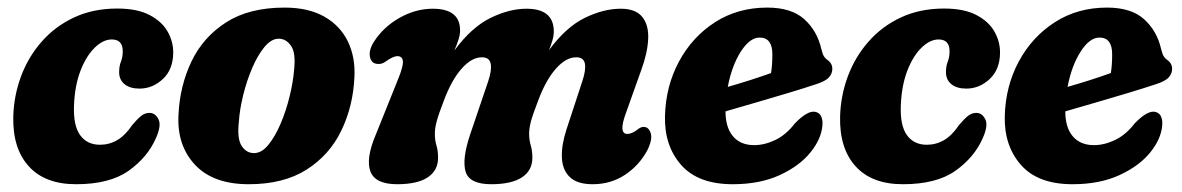

<svg xmlns="http://www.w3.org/2000/svg" viewBox="-20 -476 3114 506"><path d="M274.5 -372Q252 -372 229.8 -350.5Q207.5 -329 192.2 -289.8Q177 -250.5 175 -197.5Q173 -145 191.2 -119.8Q209.5 -94.5 243.5 -94.5Q268 -94.5 289 -106.8Q310 -119 328.5 -146.5Q342 -162.5 352 -170.5Q362 -178.5 374 -178.5Q389 -178.5 397.5 -162Q406 -145.5 391 -112Q369 -61.5 319 -26Q269 9.5 180.5 9.5Q98.5 9.5 55.8 -37.8Q13 -85 15 -169Q16.5 -224 35.5 -275Q54.5 -326 89.8 -366.2Q125 -406.5 175.2 -430Q225.5 -453.5 289 -453.5Q341.5 -453.5 374 -436.5Q406.5 -419.5 421.5 -393.2Q436.5 -367 436.5 -338Q436.5 -293.5 409.5 -268Q382.5 -242.5 347.5 -242.5Q322.5 -242.5 308.2 -254.2Q294 -266 294 -285.5Q294 -302 298.8 -313.8Q303.5 -325.5 303.5 -341Q303.5 -372 274.5 -372Z M730 -456Q793 -456 835 -432Q877 -408 897 -366.2Q917 -324.5 914 -272Q910.5 -196 879.5 -131.8Q848.5 -67.5 788 -29Q727.5 9.5 635.5 9.5Q541.5 9.5 493.5 -42.2Q445.5 -94 450.5 -175Q454 -249.5 484.5 -313.8Q515 -378 575.8 -417Q636.5 -456 730 -456ZM649.5 -72.5Q669.5 -72.5 687.2 -94.2Q705 -116 719.5 -150Q734 -184 743.2 -221.8Q752.5 -259.5 755 -291.5Q760 -336.5 747 -355.2Q734 -374 714.5 -374Q695 -374 677 -352.2Q659 -330.5 644.5 -296.5Q630 -262.5 620.8 -224.8Q611.5 -187 609.5 -155Q604.5 -110 617 -91.2Q629.5 -72.5 649.5 -72.5Z M1219 -121.5 1266.5 -261.5Q1276.5 -291 1273.2 -308Q1270 -325 1250 -325Q1223 -325 1196.5 -295Q1170 -265 1150 -211.5Q1135.5 -174 1130.8 -156Q1126 -138 1126 -123Q1126 -107 1130.2 -92.8Q1134.5 -78.5 1134.5 -60Q1134.5 -27 1107.5 -8.8Q1080.5 9.5 1026.5 9.5Q969 9.5 956.2 -24.2Q943.5 -58 970.5 -121.5L1029 -267Q1043 -301 1041.8 -314.5Q1040.5 -328 1027.5 -328Q1015.5 -328 994.5 -312.5Q985 -306.5 976 -307.5Q958.5 -308 955 -326Q951.5 -344 965.5 -366Q990.5 -405 1033 -429Q1075.5 -453 1120.5 -453Q1192.5 -453 1192.5 -396Q1192.5 -384.5 1188.2 -371.2Q1184 -358 1177.5 -343Q1222.5 -404 1272.2 -428.5Q1322 -453 1367.5 -453Q1439.5 -453 1439.5 -393Q1439.5 -382 1436 -370Q1432.5 -358 1427 -344Q1471.5 -404.5 1521 -428.8Q1570.5 -453 1616 -453Q1655.5 -453 1672.8 -431.2Q1690 -409.5 1688.2 -373Q1686.5 -336.5 1670 -291.5L1629 -176.5Q1609.5 -123 1633.5 -123Q1645.5 -123 1662 -136Q1670 -142 1677 -141.5Q1690 -141 1695 -124.8Q1700 -108.5 1686 -80Q1664.5 -40 1627 -15.2Q1589.5 9.5 1542 9.5Q1501 9.5 1481.5 -9.5Q1462 -28.5 1460.8 -61Q1459.5 -93.5 1472.5 -133.5L1514.5 -261.5Q1524.5 -291 1521.5 -308Q1518.5 -325 1498.5 -325Q1471.5 -325 1445 -295Q1418.5 -265 1398.5 -211.5Q1384 -174 1379.2 -156Q1374.5 -138 1374.5 -123Q1374.5 -107 1378.8 -92.8Q1383 -78.5 1383 -60Q1383 -27 1355.8 -8.8Q1328.5 9.5 1274.5 9.5Q1217.5 9.5 1207.2 -23.2Q1197 -56 1219 -121.5Z M2147.5 -146.5Q2145 -110.5 2116 -74.5Q2087 -38.5 2034.8 -14.5Q1982.5 9.5 1911 9.5Q1820 9.5 1775.2 -41.2Q1730.5 -92 1732.5 -170Q1734.5 -249 1769.5 -314Q1804.5 -379 1864.5 -417.5Q1924.5 -456 2002 -456Q2065.5 -456 2099.5 -425.5Q2133.5 -395 2144.5 -347Q2148 -333 2151.2 -327.8Q2154.5 -322.5 2160 -318.5Q2173 -310 2173.5 -295.5Q2174 -282.5 2164.5 -272Q2155 -261.5 2129 -253.5Q2099 -243.5 2057.5 -231Q2016 -218.5 1972.2 -205.8Q1928.5 -193 1892 -182.5Q1892 -140 1911.8 -116.8Q1931.5 -93.5 1967.5 -93.5Q1995 -93.5 2023.5 -107.2Q2052 -121 2075 -151Q2109.5 -186.5 2130 -181Q2140.5 -178 2144.5 -168.5Q2148.5 -159 2147.5 -146.5ZM1982 -377Q1956 -377 1932.2 -339.8Q1908.5 -302.5 1898 -247Q1927.5 -255.5 1958 -265.2Q1988.5 -275 2012 -283.5Q2015.5 -303.5 2015.5 -333Q2015.5 -377 1982 -377Z M2453.5 -372Q2431 -372 2408.8 -350.5Q2386.5 -329 2371.2 -289.8Q2356 -250.5 2354 -197.5Q2352 -145 2370.2 -119.8Q2388.5 -94.5 2422.5 -94.5Q2447 -94.5 2468 -106.8Q2489 -119 2507.5 -146.5Q2521 -162.5 2531 -170.5Q2541 -178.5 2553 -178.5Q2568 -178.5 2576.5 -162Q2585 -145.5 2570 -112Q2548 -61.5 2498 -26Q2448 9.5 2359.5 9.5Q2277.5 9.5 2234.8 -37.8Q2192 -85 2194 -169Q2195.5 -224 2214.5 -275Q2233.5 -326 2268.8 -366.2Q2304 -406.5 2354.2 -430Q2404.5 -453.5 2468 -453.5Q2520.5 -453.5 2553 -436.5Q2585.5 -419.5 2600.5 -393.2Q2615.5 -367 2615.5 -338Q2615.5 -293.5 2588.5 -268Q2561.5 -242.5 2526.5 -242.5Q2501.5 -242.5 2487.2 -254.2Q2473 -266 2473 -285.5Q2473 -302 2477.8 -313.8Q2482.5 -325.5 2482.5 -341Q2482.5 -372 2453.5 -372Z M3043 -146.5Q3040.5 -110.5 3011.5 -74.5Q2982.5 -38.5 2930.2 -14.5Q2878 9.5 2806.5 9.5Q2715.5 9.5 2670.8 -41.2Q2626 -92 2628 -170Q2630 -249 2665 -314Q2700 -379 2760 -417.5Q2820 -456 2897.5 -456Q2961 -456 2995 -425.5Q3029 -395 3040 -347Q3043.5 -333 3046.8 -327.8Q3050 -322.5 3055.5 -318.5Q3068.5 -310 3069 -295.5Q3069.5 -282.5 3060 -272Q3050.5 -261.5 3024.5 -253.5Q2994.5 -243.5 2953 -231Q2911.5 -218.5 2867.8 -205.8Q2824 -193 2787.5 -182.5Q2787.5 -140 2807.2 -116.8Q2827 -93.5 2863 -93.5Q2890.5 -93.5 2919 -107.2Q2947.5 -121 2970.5 -151Q3005 -186.5 3025.5 -181Q3036 -178 3040 -168.5Q3044 -159 3043 -146.5ZM2877.5 -377Q2851.5 -377 2827.8 -339.8Q2804 -302.5 2793.5 -247Q2823 -255.5 2853.5 -265.2Q2884 -275 2907.5 -283.5Q2911 -303.5 2911 -333Q2911 -377 2877.5 -377Z"/></svg>

Font: Fraunces 144pt S100
Style: Bold Italic
Weight: 700
Italic angle: -16°
Version: Version 1.000; ttfautohint (v1.8.3)